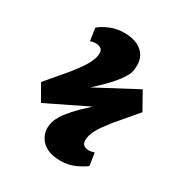

<svg xmlns="http://www.w3.org/2000/svg" viewBox="-168 -726 910 961"><g transform="rotate(30 287.5 -245.5)"><path d="M315 112Q266 112 236 95.5Q206 79 192 54Q178 29 178 3Q178 -16 183 -33.5Q188 -51 202 -74Q216 -97 244.5 -128.5Q273 -160 322 -204L88 -90L36 -181L144 -309Q162 -332 176 -352Q190 -372 199 -389Q208 -406 213 -421Q218 -436 218 -451Q218 -470 206.5 -478Q195 -486 176 -486Q169 -486 160 -484.5Q151 -483 146 -480L135 -553Q155 -570 192 -586.5Q229 -603 275 -603Q321 -603 351 -588.5Q381 -574 396 -550Q411 -526 411 -494Q411 -481 409.5 -467.5Q408 -454 400 -437.5Q392 -421 376.5 -399.5Q361 -378 333.5 -349Q306 -320 263 -281L495 -404L551 -304L445 -179Q427 -156 413 -136.5Q399 -117 390.5 -100.5Q382 -84 377.5 -69.5Q373 -55 373 -40Q373 -21 384.5 -12.5Q396 -4 414 -4Q422 -4 430.5 -6Q439 -8 445 -10L456 62Q436 78 399 95Q362 112 315 112Z"/></g></svg>

Font: Literata 18pt Black
Style: Italic
Weight: 900
Italic angle: -2°
Designer: Latin by Veronika Burian and Jose Scaglione. Greek by Irene Vlachou. Cyrillic by Vera Evstafieva
Foundry: TypeTogether
Version: Version 3.103;gftools[0.9.29]